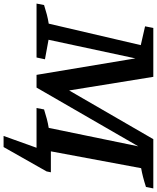

<svg xmlns="http://www.w3.org/2000/svg" viewBox="53 -770 876 1072"><g transform="rotate(90 491.0 -234.0)"><path d="M-25 0 -17 -42Q11 -51 36 -57.5Q61 -64 87 -68L207 -582L102 -606L111 -652H384L460 -182L732 -652H1007L999 -611Q968 -601 942.5 -594.5Q917 -588 894 -584L800 -80H917L912 -56L776 184H714L780 0H558L566 -42Q594 -51 619 -57.5Q644 -64 669 -68L772 -568L444 0H373L281 -552L177 -67L286 -47L276 0Z"/></g></svg>

Font: Piazzolla SemiBold
Style: Italic
Weight: 600
Italic angle: -11.3°
Designer: Juan Pablo del Peral
Foundry: Huerta Tipografica
Version: Version 1.330